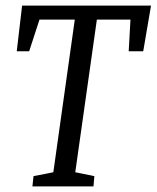

<svg xmlns="http://www.w3.org/2000/svg" viewBox="-20 -668 561 688"><path d="M96.2 0 100.1 -36.8 171.1 -50.8 248 -597.8H121.5L84.5 -484.3H40L59.2 -648H521.2L493.2 -484.3H441.2L447.5 -597.8H327.1L249.7 -50.8L318.1 -36.8L315 0Z"/></svg>

Font: Faustina Light
Style: Italic
Weight: 300
Italic angle: -8°
Designer: Alfonso Garcia
Foundry: http://www.omnibus-type.com
Version: Version 1.200